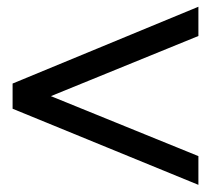

<svg xmlns="http://www.w3.org/2000/svg" viewBox="-20 -566 622 558"><path d="M16.6 -323.2V-250L556.6 -28.8V-112.3L127.9 -286.6L556.6 -461.4V-546.4Z"/></svg>

Font: QTS-Omar 
Style: Regular
Weight: 400
Designer: Mohammed Abd El khaliq
Foundry: QafType Studio
Version: Version 1.001